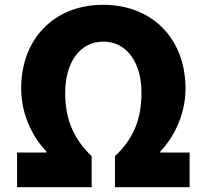

<svg xmlns="http://www.w3.org/2000/svg" viewBox="-20 -778 859 798"><path d="M51 0H361V-129C286 -201 251 -281 251 -392C251 -517 311 -605 409 -605C508 -605 568 -517 568 -392C568 -281 534 -201 458 -129V0H768V-144H646V-148C693 -197 751 -290 751 -410C751 -617 613 -758 409 -758C205 -758 68 -617 68 -410C68 -290 126 -197 173 -148V-144H51Z"/></svg>

Font: Noto Sans KR Black
Style: Regular
Weight: 900
Designer: Ryoko NISHIZUKA 西塚涼子 (kana, bopomofo & ideographs); Paul D. Hunt (Latin, Greek & Cyrillic); Sandoll Communications 산돌커뮤니
Foundry: Adobe
Version: Version 2.004;hotconv 1.0.118;makeotfexe 2.5.65603